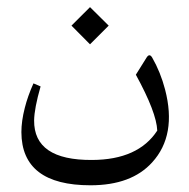

<svg xmlns="http://www.w3.org/2000/svg" viewBox="-20 -353 543 552"><path d="M238.8 -332.5 292.5 -279.3 238.8 -225.6 185.5 -279.3ZM244.6 106.9Q377.4 106.4 432.1 22.5Q430.2 -29.3 370.6 -138.2L401.4 -187.5Q409.7 -200.7 417.5 -187.5Q441.4 -146 454.6 -95.7Q488.8 35.6 417.5 113.8Q357.9 179.7 240.2 179.7Q42 179.7 41.5 26.9Q41.5 -4.9 51.3 -43Q59.6 -76.2 76.2 -113.3L96.7 -104.5Q78.6 -41.5 78.1 -6.8Q77.1 107.9 244.6 106.9Z"/></svg>

Font: Parastoo Print
Style: Print
Weight: 400
Foundry: Saber Rastikerdar (saber.rastikerdar@gmail.com)
Version: Version 1.0.0-alpha5